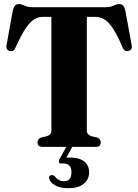

<svg xmlns="http://www.w3.org/2000/svg" viewBox="-20 -736 692 962"><path d="M143 -700H509.5Q533.5 -700 549 -707.8Q564.5 -715.5 576.5 -715.5Q590 -715.5 597.2 -707.5Q604.5 -699.5 608.5 -680L639 -513.5Q645.5 -485.5 623 -480.5Q603.5 -476 594 -498Q567 -562.5 544.5 -595.5Q522 -628.5 501.2 -640Q480.5 -651.5 458 -651.5H415V-81Q415 -61.5 438 -53.5L467 -47Q484.5 -39.5 484.5 -22.5Q484.5 0 459 0H193.5Q168 0 168 -22.5Q168 -39.5 186 -47L214.5 -53.5Q237.5 -61 237.5 -81V-651.5H193.5Q172 -651.5 151.5 -639.2Q131 -627 108.5 -593.8Q86 -560.5 58 -498Q49 -476 29.5 -480.5Q7 -485.5 13.5 -513.5L43.5 -680.5Q48 -699.5 55 -707.5Q62 -715.5 75.5 -715.5Q87.5 -715.5 103 -707.8Q118.5 -700 143 -700ZM315 -5.5H345L312.5 54Q321 53.5 332 53.5Q377.5 53.5 402 73.2Q426.5 93 426.5 127Q426.5 163.5 399.2 185.2Q372 207 322 207Q281 207 256 192.5Q231 178 226 158.5Q224.5 142 238 141.5Q246 140 255.5 148.5Q273 172 302 172Q338 172 338 125.5Q338 83 296 83H286Q277.5 83 275.5 77.5Q273.5 72 277 63.5Z"/></svg>

Font: Fraunces 144pt Soft
Style: Bold
Weight: 700
Version: Version 1.000;[0bf87f6ff]